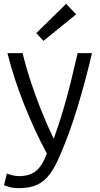

<svg xmlns="http://www.w3.org/2000/svg" viewBox="-20 -796 522 1004"><path d="M77 188Q52 188 30 182Q8 176 1 172L16 111Q22 114 41 119.5Q60 125 79 125Q134 125 167 99Q200 73 225 7Q161 -112 106.5 -249Q52 -386 19 -518H98Q113 -456 137 -381Q161 -306 192.5 -226.5Q224 -147 261 -70Q289 -149 310 -219.5Q331 -290 349 -362.5Q367 -435 386 -518H461Q427 -373 385.5 -236Q344 -99 294 16Q269 76 241 114Q213 152 174.5 170Q136 188 77 188ZM207 -582 170 -623 326 -776 378 -721Z"/></svg>

Font: Ubuntu Sans
Style: Regular
Weight: 400
Designer: Dalton Maag Ltd
Foundry: Dalton Maag Ltd
Version: Version 1.006; ttfautohint (v1.8.4.7-5d5b)